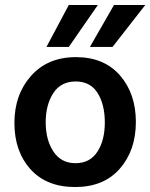

<svg xmlns="http://www.w3.org/2000/svg" viewBox="-20 -745 605 773"><path d="M257 -556H167L257 -725H374ZM433 -556H342L439 -725H565ZM284.5 -417Q225 -417 194.5 -370Q164 -323 164 -252.5Q164 -182 195 -135Q226 -88 284 -88Q342 -88 372 -134Q402 -180 402 -252Q402 -324 373 -370.5Q344 -417 284.5 -417ZM285.5 -515Q399 -515 463 -441.5Q527 -368 527 -254Q527 -140 462.5 -66Q398 8 282.5 8Q167 8 102.5 -64Q38 -136 38 -250Q38 -364 105 -439.5Q172 -515 285.5 -515Z"/></svg>

Font: Hind Colombo SemiBold
Style: Regular
Weight: 600
Designer: Jyotish Sonowal, Aditi Pimprikar
Foundry: Indian Type Foundry
Version: Version 1.000;PS 1.0;hotconv 1.0.86;makeotf.lib2.5.63406; tt